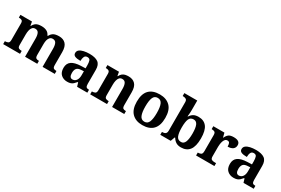

<svg xmlns="http://www.w3.org/2000/svg" viewBox="89 -1890 4437 3029"><g transform="rotate(30 2308.0 -375.0)"><path d="M20 0V-53H22Q56 -53 78 -65Q100 -77 100 -122V-421Q100 -463 80.5 -474.5Q61 -486 28 -486H25V-536H235L248 -465H253Q273 -503 296.5 -520.5Q320 -538 347.5 -543.5Q375 -549 406 -549Q461 -549 500 -529Q539 -509 557 -465H566Q586 -503 611 -520.5Q636 -538 665 -543.5Q694 -549 725 -549Q802 -549 846 -503Q890 -457 890 -356V-124Q890 -78 906.5 -65.5Q923 -53 957 -53H960V0H738V-329Q738 -394 720 -429Q702 -464 658 -464Q627 -464 607.5 -444.5Q588 -425 579.5 -392.5Q571 -360 571 -321V-124Q571 -78 587.5 -65.5Q604 -53 638 -53H641V0H419V-329Q419 -394 401 -429Q383 -464 339 -464Q306 -464 287 -442.5Q268 -421 260 -385.5Q252 -350 252 -309V-118Q252 -76 271.5 -64.5Q291 -53 324 -53H327V0Z M1188 10Q1122 10 1076.5 -30Q1031 -70 1031 -153Q1031 -234 1087 -273Q1143 -312 1255 -316L1337 -319V-374Q1337 -424 1326.5 -456Q1316 -488 1275 -488Q1237 -488 1222.5 -457.5Q1208 -427 1208 -380Q1141 -380 1107 -395Q1073 -410 1073 -447Q1073 -484 1101 -506Q1129 -528 1176 -538.5Q1223 -549 1279 -549Q1384 -549 1436.5 -511Q1489 -473 1489 -379V-124Q1489 -83 1502 -68Q1515 -53 1549 -53H1553V0H1367L1346 -69H1337Q1315 -42 1295.5 -24.5Q1276 -7 1251 1.5Q1226 10 1188 10ZM1243 -63Q1286 -63 1311.5 -98Q1337 -133 1337 -191V-266L1292 -263Q1232 -260 1209 -231.5Q1186 -203 1186 -149Q1186 -63 1243 -63Z M1605 0V-53H1607Q1641 -53 1663 -65Q1685 -77 1685 -122V-418Q1685 -460 1665.5 -471.5Q1646 -483 1613 -483H1610V-536H1820L1833 -465H1838Q1858 -503 1881.5 -520.5Q1905 -538 1932.5 -543.5Q1960 -549 1991 -549Q2068 -549 2112 -503Q2156 -457 2156 -356V-124Q2156 -78 2172.5 -65.5Q2189 -53 2223 -53H2226V0H2004V-329Q2004 -394 1986 -429Q1968 -464 1924 -464Q1891 -464 1872 -442.5Q1853 -421 1845 -385.5Q1837 -350 1837 -309V-118Q1837 -76 1856.5 -64.5Q1876 -53 1909 -53H1912V0Z M2557 10Q2437 10 2368 -59.5Q2299 -129 2299 -270Q2299 -411 2365 -480Q2431 -549 2560 -549Q2680 -549 2749 -480Q2818 -411 2818 -270Q2818 -129 2751.5 -59.5Q2685 10 2557 10ZM2559 -53Q2617 -53 2640 -108.5Q2663 -164 2663 -270Q2663 -377 2639.5 -431Q2616 -485 2558 -485Q2500 -485 2477 -431Q2454 -377 2454 -270Q2454 -164 2477.5 -108.5Q2501 -53 2559 -53Z M3262 10Q3204 10 3167.5 -14.5Q3131 -39 3109 -78H3100L3072 0H2882V-53H2889Q2908 -53 2925.5 -58Q2943 -63 2954 -78Q2965 -93 2965 -123V-640Q2965 -683 2941.5 -695Q2918 -707 2886 -707H2882V-760H3117V-589Q3117 -574 3116 -551.5Q3115 -529 3113 -506Q3111 -483 3109 -468H3116Q3138 -505 3173.5 -526.5Q3209 -548 3266 -548Q3364 -548 3415.5 -481.5Q3467 -415 3467 -270Q3467 -125 3414.5 -57.5Q3362 10 3262 10ZM3220 -65Q3270 -65 3291.5 -118Q3313 -171 3313 -271Q3313 -373 3291 -423.5Q3269 -474 3219 -474Q3160 -474 3138.5 -424Q3117 -374 3117 -270Q3117 -171 3138.5 -118Q3160 -65 3220 -65Z M3534 0V-53H3537Q3571 -53 3592.5 -65.5Q3614 -78 3614 -125V-415Q3614 -459 3594.5 -471Q3575 -483 3542 -483H3539V-536H3741L3761 -458H3766Q3786 -503 3816 -525.5Q3846 -548 3907 -548Q4022 -548 4022 -467Q4022 -421 3988.5 -395.5Q3955 -370 3895 -370Q3895 -411 3885 -432Q3875 -453 3846 -453Q3820 -453 3804 -435Q3788 -417 3780 -390.5Q3772 -364 3769 -337Q3766 -310 3766 -293V-120Q3766 -76 3786 -64.5Q3806 -53 3836 -53H3868V0Z M4219 10Q4153 10 4107.5 -30Q4062 -70 4062 -153Q4062 -234 4118 -273Q4174 -312 4286 -316L4368 -319V-374Q4368 -424 4357.5 -456Q4347 -488 4306 -488Q4268 -488 4253.5 -457.5Q4239 -427 4239 -380Q4172 -380 4138 -395Q4104 -410 4104 -447Q4104 -484 4132 -506Q4160 -528 4207 -538.5Q4254 -549 4310 -549Q4415 -549 4467.5 -511Q4520 -473 4520 -379V-124Q4520 -83 4533 -68Q4546 -53 4580 -53H4584V0H4398L4377 -69H4368Q4346 -42 4326.5 -24.5Q4307 -7 4282 1.5Q4257 10 4219 10ZM4274 -63Q4317 -63 4342.5 -98Q4368 -133 4368 -191V-266L4323 -263Q4263 -260 4240 -231.5Q4217 -203 4217 -149Q4217 -63 4274 -63Z"/></g></svg>

Font: Noto Serif Yezidi
Style: Bold
Weight: 700
Designer: Dalton Maag Ltd
Foundry: Dalton Maag Ltd
Version: Version 1.001; ttfautohint (v1.8.4.7-5d5b)